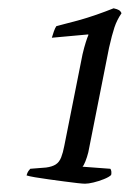

<svg xmlns="http://www.w3.org/2000/svg" viewBox="-20 -789 313 463"><path d="M185 -346Q180 -346 166.5 -347.5Q153 -349 134.5 -351.5Q116 -354 97.5 -356.5Q79 -359 64.5 -361.5Q50 -364 44 -366Q46 -373 48.5 -376.5Q51 -380 53 -382L91 -385Q106 -387 114.5 -392.5Q123 -398 127.5 -409.5Q132 -421 135 -437L179 -658Q183 -675 187 -687.5Q191 -700 193 -704V-706L105 -698Q107 -705 110 -713.5Q113 -722 116 -726Q144 -733 167.5 -739.5Q191 -746 212.5 -753.5Q234 -761 254 -769Q263 -767 267 -764.5Q271 -762 273 -757Q262 -741 256 -723Q250 -705 243 -674L193 -422Q190 -410 186 -400Q182 -390 179 -387L246 -382Q248 -380 248.5 -375.5Q249 -371 248 -367Q243 -362 230.5 -357Q218 -352 205.5 -349Q193 -346 185 -346Z"/></svg>

Font: Texturina 12pt ExtraLight
Style: Italic
Weight: 250
Italic angle: -11°
Designer: Guillermo Torres Carreño
Foundry: Omnibus-Type
Version: Version 1.002